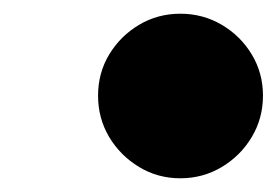

<svg xmlns="http://www.w3.org/2000/svg" viewBox="-20 -600 404 280"><path d="M243 -340Q210 -340 182.8 -356.5Q155.5 -373 139.2 -400.2Q123 -427.5 123 -460.5Q123 -493.5 139.2 -520.5Q155.5 -547.5 182.8 -563.8Q210 -580 243 -580Q276 -580 303.5 -563.8Q331 -547.5 347.2 -520.5Q363.5 -493.5 363.5 -460.5Q363.5 -427.5 347.2 -400.2Q331 -373 303.5 -356.5Q276 -340 243 -340Z"/></svg>

Font: Bodoni Moda 11pt Black
Style: Italic
Weight: 900
Italic angle: -13°
Designer: Owen Earl
Foundry: indestructible type
Version: Version 2.004